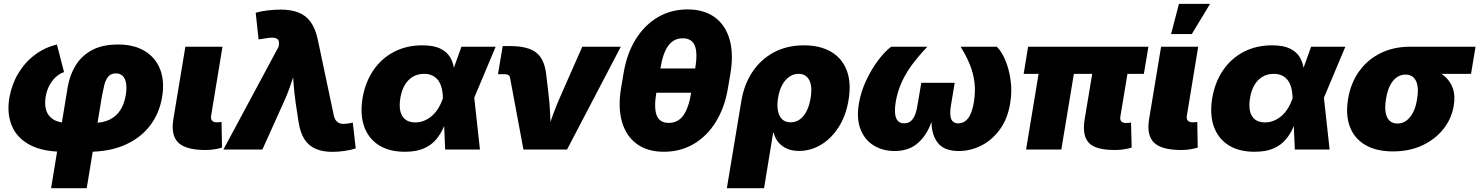

<svg xmlns="http://www.w3.org/2000/svg" viewBox="-20 -789 7805 1013"><path d="M249.5 204.1 337.4 -330.6Q348.1 -393.1 378.9 -443.6Q409.7 -494.1 464.6 -524.2Q519.5 -554.2 603.5 -554.2Q687.5 -554.2 744.4 -519.3Q801.3 -484.4 825.2 -422.4Q849.1 -360.4 835.4 -277.8Q821.3 -191.4 771.5 -126.2Q721.7 -61 639.6 -24.7Q557.6 11.7 447.3 11.7H315.4Q205.1 11.7 137 -24.9Q68.8 -61.5 42.2 -126Q15.6 -190.4 29.3 -272.9Q41.5 -342.8 75.9 -400.9Q110.4 -459 162.8 -498.8Q215.3 -538.6 280.3 -554.2L317.9 -408.7Q294.4 -400.9 274.4 -382.6Q254.4 -364.3 240.2 -337.4Q226.1 -310.5 220.7 -276.9Q214.4 -238.3 223.6 -207.5Q232.9 -176.8 261.5 -158.7Q290 -140.6 340.8 -140.6H472.7Q524.9 -140.6 560.3 -158.7Q595.7 -176.8 616 -209.7Q636.2 -242.7 643.6 -287.6Q649.4 -322.3 645.5 -347.9Q641.6 -373.5 627.9 -387.7Q614.3 -401.9 591.3 -401.9Q564.5 -401.9 550.3 -383.8Q536.1 -365.7 529.5 -337.2Q522.9 -308.6 517.1 -277.8L437.5 204.1Z M1064 2.4Q961.4 2.4 921.1 -36.1Q880.9 -74.7 894.5 -159.2L958 -542.5H1153.8L1093.8 -177.7Q1091.3 -161.1 1099.1 -152.3Q1106.9 -143.6 1124.5 -143.6Q1133.8 -143.6 1139.4 -144.3Q1145 -145 1148.9 -146L1151.4 -10.3Q1139.2 -6.3 1116.5 -2Q1093.8 2.4 1064 2.4Z M1158.7 0 1450.2 -543 1451.2 -552.7Q1454.1 -570.8 1446.8 -579.8Q1439.5 -588.9 1420.9 -590.1Q1402.3 -591.3 1370.6 -585L1344.2 -581.1L1329.1 -721.7Q1354.5 -729.5 1390.9 -733.9Q1427.2 -738.3 1461.4 -738.3Q1516.1 -738.3 1555.4 -722.7Q1594.7 -707 1619.4 -672.6Q1644 -638.2 1656.2 -582L1741.2 -179.7Q1745.6 -160.2 1755.4 -149.7Q1765.1 -139.2 1780 -136.5Q1794.9 -133.8 1814.9 -137.2L1841.3 -142.1L1856.9 -5.9Q1833 2 1799.1 7.1Q1765.1 12.2 1732.9 12.2Q1682.6 12.2 1645.8 -3.7Q1608.9 -19.5 1586.4 -54.2Q1564 -88.9 1555.2 -145.5L1540 -245.6Q1532.2 -300.8 1528.1 -357.4Q1523.9 -414.1 1522.9 -481H1560.5Q1537.1 -414.1 1518.8 -357.7Q1500.5 -301.3 1475.1 -245.6L1364.3 0Z M2116.2 11.7Q2033.7 11.7 1979 -22.9Q1924.3 -57.6 1901.6 -120.8Q1878.9 -184.1 1892.6 -270Q1907.2 -356 1950.2 -418.7Q1993.2 -481.4 2059.1 -515.6Q2125 -549.8 2208 -549.8Q2267.6 -549.8 2302 -533.2Q2336.4 -516.6 2353 -490Q2369.6 -463.4 2374.5 -432.4Q2379.4 -401.4 2379.9 -372.6H2437L2481.9 -275.9L2512.2 0H2328.6L2316.9 -272.5Q2315.9 -305.7 2308.8 -329.6Q2301.8 -353.5 2289.1 -368.7Q2276.4 -383.8 2258.5 -391.6Q2240.7 -399.4 2217.8 -399.4Q2184.1 -399.4 2158.4 -384.3Q2132.8 -369.1 2116 -341.1Q2099.1 -313 2092.3 -272Q2085.4 -231 2092.3 -202.1Q2099.1 -173.3 2119.1 -158.2Q2139.2 -143.1 2171.4 -143.1Q2195.3 -143.1 2217 -151.9Q2238.8 -160.6 2257.6 -176.5Q2276.4 -192.4 2291.3 -216.1Q2306.2 -239.7 2316.4 -269.5L2414.6 -542.5H2595.2L2480.5 -269.5L2404.3 -177.7H2343.8Q2333.5 -148.4 2319.6 -115.7Q2305.7 -83 2281.7 -54Q2257.8 -24.9 2218 -6.6Q2178.2 11.7 2116.2 11.7Z M2741.7 0 2670.9 -379.4Q2669.4 -388.2 2662.6 -392.8Q2655.8 -397.5 2644.5 -397.5H2607.4L2632.3 -545.9H2670.9Q2764.2 -545.9 2807.9 -512.5Q2851.6 -479 2861.3 -399.9L2873.5 -296.9Q2880.4 -241.7 2882.8 -184.6Q2885.3 -127.4 2886.7 -61.5H2854Q2877 -127.4 2897.9 -184.6Q2918.9 -241.7 2943.8 -296.9L3052.2 -542.5H3255.4L2971.7 0Z M3482.9 11.7Q3396.5 11.7 3340.1 -29.3Q3283.7 -70.3 3261.7 -146Q3239.7 -221.7 3256.8 -324.7L3270 -402.8Q3287.1 -506.3 3334 -581.8Q3380.9 -657.2 3450.9 -698.2Q3521 -739.3 3607.4 -739.3Q3694.3 -739.3 3750.7 -698.2Q3807.1 -657.2 3829.1 -581.8Q3851.1 -506.3 3834 -402.8L3820.8 -324.7Q3803.7 -221.7 3756.8 -146Q3710 -70.3 3639.9 -29.3Q3569.8 11.7 3482.9 11.7ZM3508.3 -140.6Q3556.2 -140.6 3584.7 -179.2Q3613.3 -217.8 3627 -301.3L3647.9 -426.3Q3661.6 -509.8 3645.8 -548.3Q3629.9 -586.9 3582 -586.9Q3534.7 -586.9 3506.1 -548.3Q3477.5 -509.8 3463.9 -426.3L3442.9 -301.3Q3429.2 -217.8 3445.1 -179.2Q3460.9 -140.6 3508.3 -140.6ZM3417.5 -299.8 3439 -427.7H3670.9L3649.4 -299.8Z M3814.9 204.1 3891.1 -254.4Q3905.3 -342.8 3949.5 -409.2Q3993.7 -475.6 4062.7 -512.7Q4131.8 -549.8 4221.7 -549.8Q4306.2 -549.8 4364.3 -516.1Q4422.4 -482.4 4447.3 -418Q4472.2 -353.5 4457 -261.2Q4442.9 -176.3 4403.3 -116Q4363.8 -55.7 4309.8 -24.2Q4255.9 7.3 4196.3 7.3Q4158.7 7.3 4131.1 -5.1Q4103.5 -17.6 4086.2 -39.1Q4068.8 -60.5 4062 -88.4H4059.1L4011.2 204.1ZM4151.4 -143.6Q4178.2 -143.6 4199.7 -158.9Q4221.2 -174.3 4235.8 -203.1Q4250.5 -231.9 4256.8 -272Q4263.7 -312 4258.3 -340.3Q4252.9 -368.7 4236.6 -384Q4220.2 -399.4 4193.4 -399.4Q4166.5 -399.4 4144.3 -384Q4122.1 -368.7 4106.7 -340.3Q4091.3 -312 4085 -272Q4078.6 -232.9 4084.5 -203.9Q4090.3 -174.8 4107.2 -159.2Q4124 -143.6 4151.4 -143.6Z M4699.7 7.8Q4638.2 7.8 4590.6 -21Q4543 -49.8 4520.5 -106Q4498 -162.1 4511.7 -243.7Q4522.5 -306.2 4550.5 -365.7Q4578.6 -425.3 4614 -471.9Q4649.4 -518.6 4681.6 -542.5H4873Q4828.6 -496.1 4794.4 -450.7Q4760.3 -405.3 4737.8 -356.2Q4715.3 -307.1 4705.6 -250Q4696.8 -192.9 4708.3 -165.5Q4719.7 -138.2 4750.5 -138.2Q4779.3 -138.2 4796.1 -161.4Q4813 -184.6 4820.3 -232.4L4840.8 -352.1H5017.1L4997.1 -232.4Q4989.3 -184.6 4998.5 -161.4Q5007.8 -138.2 5036.1 -138.2Q5067.4 -138.2 5088.1 -165.5Q5108.9 -192.9 5118.2 -250Q5127.4 -307.6 5121.1 -356.7Q5114.7 -405.8 5095.7 -451.4Q5076.7 -497.1 5047.9 -542.5H5239.3Q5264.2 -518.6 5283.9 -471.9Q5303.7 -425.3 5312 -365.7Q5320.3 -306.2 5309.6 -243.7Q5296.4 -162.1 5255.4 -106Q5214.4 -49.8 5157.5 -21Q5100.6 7.8 5038.6 7.8Q4969.2 7.8 4935.5 -26.9Q4901.9 -61.5 4895.8 -123.3Q4889.6 -185.1 4902.3 -266.6H4926.8Q4912.6 -185.1 4885.7 -123.3Q4858.9 -61.5 4813.7 -26.9Q4768.6 7.8 4699.7 7.8Z M5861.8 2.4Q5759.3 2.4 5724.1 -36.1Q5689 -74.7 5702.6 -159.2L5760.3 -506.8H5946.3L5891.1 -174.3Q5888.2 -157.7 5896 -148.9Q5903.8 -140.1 5921.4 -140.1Q5930.7 -140.1 5937.3 -140.9Q5943.8 -141.6 5947.3 -142.6L5950.7 -10.3Q5938.5 -6.3 5915 -2Q5891.6 2.4 5861.8 2.4ZM5393.6 0 5477.5 -506.8H5663.6L5579.6 0ZM5380.9 -399.4 5404.3 -542.5H6039.1L6015.1 -399.4Z M6211.9 2.4Q6109.4 2.4 6069.1 -36.1Q6028.8 -74.7 6042.5 -159.2L6106 -542.5H6301.8L6241.7 -177.7Q6239.3 -161.1 6247.1 -152.3Q6254.9 -143.6 6272.5 -143.6Q6281.7 -143.6 6287.4 -144.3Q6293 -145 6296.9 -146L6299.3 -10.3Q6287.1 -6.3 6264.4 -2Q6241.7 2.4 6211.9 2.4ZM6158.7 -609.4 6200.2 -768.6H6364.3L6268.1 -609.4Z M6599.1 11.7Q6516.6 11.7 6461.9 -22.9Q6407.2 -57.6 6384.5 -120.8Q6361.8 -184.1 6375.5 -270Q6390.1 -356 6433.1 -418.7Q6476.1 -481.4 6542 -515.6Q6607.9 -549.8 6690.9 -549.8Q6750.5 -549.8 6784.9 -533.2Q6819.3 -516.6 6835.9 -490Q6852.5 -463.4 6857.4 -432.4Q6862.3 -401.4 6862.8 -372.6H6919.9L6964.8 -275.9L6995.1 0H6811.5L6799.8 -272.5Q6798.8 -305.7 6791.7 -329.6Q6784.7 -353.5 6772 -368.7Q6759.3 -383.8 6741.5 -391.6Q6723.6 -399.4 6700.7 -399.4Q6667 -399.4 6641.4 -384.3Q6615.7 -369.1 6598.9 -341.1Q6582 -313 6575.2 -272Q6568.4 -231 6575.2 -202.1Q6582 -173.3 6602.1 -158.2Q6622.1 -143.1 6654.3 -143.1Q6678.2 -143.1 6700 -151.9Q6721.7 -160.6 6740.5 -176.5Q6759.3 -192.4 6774.2 -216.1Q6789.1 -239.7 6799.3 -269.5L6897.5 -542.5H7078.1L6963.4 -269.5L6887.2 -177.7H6826.7Q6816.4 -148.4 6802.5 -115.7Q6788.6 -83 6764.6 -54Q6740.7 -24.9 6700.9 -6.6Q6661.1 11.7 6599.1 11.7Z M7329.1 9.8Q7241.2 9.8 7183.3 -24.2Q7125.5 -58.1 7102.1 -120.4Q7078.6 -182.6 7092.3 -266.1Q7106 -349.6 7149.9 -411.6Q7193.8 -473.6 7262.9 -508.1Q7332 -542.5 7420.4 -542.5H7765.1L7741.2 -399.4H7503.4L7395.5 -395.5Q7370.1 -395.5 7349.1 -380.9Q7328.1 -366.2 7313.7 -337.6Q7299.3 -309.1 7292.5 -266.1Q7285.6 -224.1 7290.8 -195.3Q7295.9 -166.5 7311.8 -151.9Q7327.6 -137.2 7353.5 -137.2Q7378.4 -137.2 7399.2 -151.9Q7419.9 -166.5 7435.1 -195.3Q7450.2 -224.1 7456.5 -266.1Q7463.9 -309.1 7458.5 -337.6Q7453.1 -366.2 7437.3 -380.9Q7421.4 -395.5 7396 -395.5L7404.3 -443.8Q7465.8 -443.8 7515.4 -430.4Q7564.9 -417 7597.9 -390.1Q7630.9 -363.3 7645 -323.7Q7659.2 -284.2 7649.9 -231Q7639.2 -164.6 7596.7 -109.9Q7554.2 -55.2 7485.8 -22.7Q7417.5 9.8 7329.1 9.8Z"/></svg>

Font: Inter 16pt Black
Style: Italic
Weight: 900
Italic angle: -9.3988°
Version: Version 4.001;git-66647c0bb